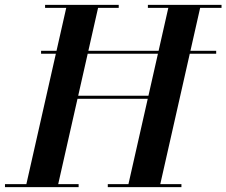

<svg xmlns="http://www.w3.org/2000/svg" viewBox="-62 -770 931 790"><path d="M107 -549V-561H827.5V-549ZM212 -363.5V-376H572V-363.5ZM426.5 -737.5H341.5L177.5 -12.5H261.5V0H-41.5V-12.5H46.5L210.5 -737.5H123.5V-750H426.5ZM849.5 -750V-737.5H761.5L597.5 -12.5H684.5V0H381.5V-12.5H466.5L630.5 -737.5H546.5V-750Z"/></svg>

Font: Bodoni Moda 18pt SemiBold
Style: Italic
Weight: 600
Italic angle: -13°
Designer: Owen Earl
Foundry: indestructible type
Version: Version 2.005